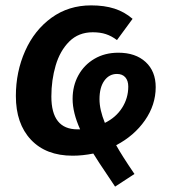

<svg xmlns="http://www.w3.org/2000/svg" viewBox="-20 -564 647 714"><path d="M412 -24Q433 14 480 83L408 130L384 94Q344 35 327 7Q287 15 250 15Q151 15 95 -44.5Q39 -104 39 -207Q39 -297 73.5 -374.5Q108 -452 171.5 -498Q235 -544 319 -544Q368 -544 405.5 -532Q443 -520 473 -494L415 -415Q395 -430 374 -437Q353 -444 325 -444Q272 -444 237.5 -409.5Q203 -375 187 -320.5Q171 -266 171 -205Q171 -83 268 -83H278Q250 -145 250 -196Q250 -245 271.5 -284Q293 -323 331.5 -345.5Q370 -368 420 -368Q484 -368 521.5 -333.5Q559 -299 559 -240Q559 -174 519 -116.5Q479 -59 412 -24ZM457 -242Q457 -264 446 -276.5Q435 -289 415 -289Q386 -289 368 -264Q350 -239 350 -195Q350 -156 370 -107Q411 -127 434 -163Q457 -199 457 -242Z"/></svg>

Font: FiraGO Medium
Style: Italic
Weight: 500
Italic angle: -8°
Designer: bBox Type GmbH
Foundry: bBox Type GmbH
Version: Version 1.001